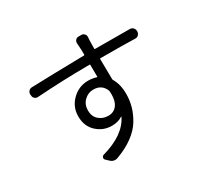

<svg xmlns="http://www.w3.org/2000/svg" viewBox="-168 -1011 1336 1274"><g transform="rotate(-30 500.0 -373.5)"><path d="M480.5 -234.4Q524.4 -234.4 548.8 -269.5Q568.4 -297.9 568.4 -347.7Q568.4 -358.4 567.4 -371.1Q567.4 -375 565.4 -378.9Q542 -435.5 478.5 -435.5Q438.5 -435.5 408.7 -406.7Q378.9 -377.9 378.9 -332Q378.9 -287.1 408.2 -260.7Q437.5 -234.4 480.5 -234.4ZM632.8 -591.8H624Q620.1 -591.8 620.1 -587.9Q620.1 -519.5 622.1 -434.6Q622.1 -429.7 624 -425.8Q654.3 -375 654.3 -302.7Q654.3 -252 641.1 -205.6Q627.9 -159.2 599.6 -112.8Q571.3 -66.4 518.1 -27.3Q464.8 11.7 391.6 38.1Q381.8 42 372.1 42Q351.6 42 334 24.4L314.5 5.9Q306.6 -2 309.6 -12.7Q312.5 -23.4 323.2 -26.4Q497.1 -75.2 550.8 -185.5Q551.8 -186.5 550.8 -187Q549.8 -187.5 548.8 -187.5Q515.6 -165 467.8 -165Q401.4 -165 352.5 -210Q303.7 -254.9 303.7 -331.1Q303.7 -403.3 355.5 -453.6Q407.2 -503.9 478.5 -503.9Q510.7 -503.9 541 -494.1Q544.9 -493.2 544.9 -497.1Q544.9 -554.7 543.9 -586.9Q543.9 -590.8 540 -590.8Q335.9 -589.8 136.7 -576.2Q122.1 -575.2 111.8 -585Q101.6 -594.7 101.6 -608.4L100.6 -617.2Q100.6 -631.8 110.4 -642.1Q120.1 -652.3 134.8 -652.3Q147.5 -653.3 303.7 -657.2Q460 -661.1 538.1 -662.1Q543 -662.1 543 -666Q543 -701.2 541 -726.6Q540 -739.3 539.1 -754.9Q538.1 -768.6 546.9 -778.8Q555.7 -789.1 569.3 -789.1H591.8Q605.5 -789.1 614.7 -778.8Q624 -768.6 623 -754.9L621.1 -726.6Q621.1 -720.7 620.6 -700.7Q620.1 -680.7 620.1 -667Q620.1 -663.1 624 -663.1H634.8Q673.8 -663.1 890.6 -662.1Q904.3 -662.1 914.6 -651.9Q924.8 -641.6 924.8 -627V-622.1Q923.8 -607.4 913.6 -597.7Q903.3 -587.9 889.6 -588.9Q797.9 -591.8 632.8 -591.8Z"/></g></svg>

Font: Gen Jyuu GothicL Regular
Style: Regular
Weight: 400
Designer: [Source Han Sans]
Ryoko NISHIZUKA  (kana & ideographs); Paul D. Hunt (Latin, Greek & Cyrillic); Wenlong ZHANG  (bopomofo
Version: Version 1.002.20150607